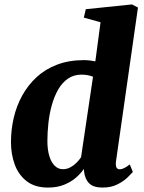

<svg xmlns="http://www.w3.org/2000/svg" viewBox="-20 -837 650 867"><path d="M504 -110Q501.5 -92 505.2 -82.2Q509 -72.5 521 -72.5Q528 -72.5 538.2 -76.8Q548.5 -81 566 -94.5L580 -60.5Q573.5 -53 556.2 -36Q539 -19 510.5 -4.5Q482 10 443 10Q402 10 382.8 -9Q363.5 -28 359.5 -63L358.5 -74Q345.5 -54.5 323.2 -35Q301 -15.5 269.5 -2.8Q238 10 197 10Q137.5 10 100.5 -18.8Q63.5 -47.5 46.5 -94.2Q29.5 -141 29.5 -195Q29.5 -251.5 42.2 -305.8Q55 -360 81 -406.8Q107 -453.5 146.2 -489.5Q185.5 -525.5 239 -545.5Q292.5 -565.5 359.5 -565.5Q371.5 -565.5 384.8 -564Q398 -562.5 410.5 -560L434 -736.5L358.5 -757.5L367.5 -795.5L576 -817L603 -803ZM400 -490.5Q389 -495 376 -497.5Q363 -500 348.5 -500Q312.5 -500 286.2 -481.5Q260 -463 242.2 -431.8Q224.5 -400.5 213.8 -361.5Q203 -322.5 198.5 -280.5Q194 -238.5 194 -199.5Q194 -162 202.5 -133.2Q211 -104.5 226.8 -88.8Q242.5 -73 264 -73Q281.5 -73 296.5 -80.8Q311.5 -88.5 324.5 -101.2Q337.5 -114 346 -127Z"/></svg>

Font: Merriweather 24pt Black
Style: Italic
Weight: 900
Italic angle: -7.8°
Designer: Eben Sorkin
Foundry: Eben Sorkin
Version: Version 2.101